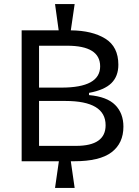

<svg xmlns="http://www.w3.org/2000/svg" viewBox="-20 -803 688 949"><path d="M87 -6V-653H270L252 -783H349L330 -653Q436 -652 500.5 -612Q565 -572 565 -483Q565 -426 530.5 -392Q496 -358 420 -344V-333Q509 -325 549.5 -284Q590 -243 590 -177Q590 -95 531.5 -50.5Q473 -6 347 -6H330L349 126H252L271 -6ZM173 -370H284Q475 -370 475 -475Q475 -577 312 -577H173ZM173 -82H356Q502 -82 502 -184Q502 -304 303 -304H173Z"/></svg>

Font: Bricolage Grotesque 12pt
Style: Regular
Weight: 400
Designer: Mathieu Triay
Foundry: Atelier Triay
Version: Version 1.001; ttfautohint (v1.8.4.7-5d5b);gftools[0.9.33.de